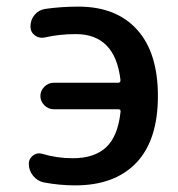

<svg xmlns="http://www.w3.org/2000/svg" viewBox="-20 -550 539 580"><path d="M112 1Q93 -3 80 -19Q67 -35 67 -55Q67 -71 80 -80.5Q93 -90 109 -85Q152 -72 200 -72Q265 -72 300.5 -105Q336 -138 344 -211Q346 -220 337 -220H142Q126 -220 114 -232Q102 -244 102 -260Q102 -276 114 -288Q126 -300 142 -300H337Q344 -300 344 -308Q328 -447 209 -447Q160 -447 116 -437Q99 -433 85.5 -443Q72 -453 72 -470Q72 -490 84.5 -505Q97 -520 116 -523Q164 -530 217 -530Q331 -530 394 -460.5Q457 -391 457 -260Q457 -127 392 -58.5Q327 10 207 10Q160 10 112 1Z"/></svg>

Font: Rounded Mplus 1c Medium
Style: Regular
Weight: 500
Version: Version 1.059.20150529